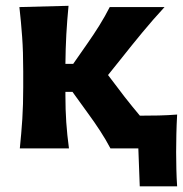

<svg xmlns="http://www.w3.org/2000/svg" viewBox="-20 -524 647 678"><path d="M50 0Q55.5 -53.5 58.8 -103.8Q62 -154 62 -216V-272Q62 -342 58.2 -393.8Q54.5 -445.5 48.5 -499L222 -503.5Q217 -452 214.2 -402Q211.5 -352 211 -298.5H238.5L288 -369.5Q310.5 -401.5 330.8 -434Q351 -466.5 367.5 -499H561Q519.5 -454 482.5 -409.2Q445.5 -364.5 410 -319.5L361.5 -259L420 -182Q447 -147.5 474 -115.5Q507 -115.5 540.5 -116.2Q574 -117 605.5 -119.5Q603.5 -82.5 602.8 -50.2Q602 -18 602 13.5Q602 43.5 602.8 73.8Q603.5 104 605.5 134H473.5L468.5 0H370Q354 -30.5 334 -61.2Q314 -92 292 -122L236 -199.5H211V-187Q211 -136.5 214 -92.2Q217 -48 223.5 0Z"/></svg>

Font: Commissioner Flair
Style: Bold
Weight: 700
Designer: Kostas Bartsokas
Foundry: Kostas Bartsokas
Version: Version 1.000; ttfautohint (v1.8.3)